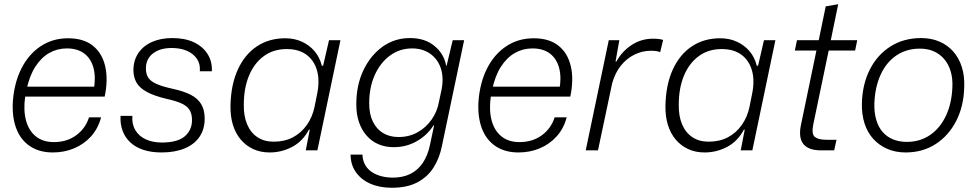

<svg xmlns="http://www.w3.org/2000/svg" viewBox="-20 -711 4629 908"><path d="M230 10Q165 10 120.5 -20.5Q76 -51 56 -106Q36 -161 41 -234Q48 -322 82 -388.5Q116 -455 172.5 -492.5Q229 -530 302 -530Q375 -530 419 -495Q463 -460 477.5 -397.5Q492 -335 475 -254H99Q90 -190 103 -141.5Q116 -93 149.5 -66Q183 -39 235 -39Q296 -39 340 -71Q384 -103 401 -156H458Q444 -103 410.5 -66Q377 -29 330.5 -9.5Q284 10 230 10ZM105 -285 93 -301H437L423 -285Q434 -344 422.5 -388.5Q411 -433 379 -457.5Q347 -482 296 -482Q251 -482 213 -460.5Q175 -439 147 -395.5Q119 -352 105 -285Z M744 10Q696 10 659 -2Q622 -14 597 -37Q572 -60 560 -92Q548 -124 550 -163H606Q603 -124 620 -95.5Q637 -67 669.5 -52Q702 -37 745 -37Q820 -37 854 -66.5Q888 -96 888 -143Q888 -174 875.5 -192.5Q863 -211 837 -222.5Q811 -234 770 -243Q710 -257 675 -276Q640 -295 625.5 -320.5Q611 -346 611 -379Q611 -425 634 -459.5Q657 -494 698.5 -512.5Q740 -531 795 -531Q854 -531 896 -511.5Q938 -492 961 -456.5Q984 -421 982 -374H925Q928 -408 911.5 -432.5Q895 -457 864.5 -470.5Q834 -484 792 -484Q736 -484 703 -458Q670 -432 670 -387Q670 -360 682 -342.5Q694 -325 722.5 -313Q751 -301 797 -291Q848 -280 881.5 -263Q915 -246 931.5 -218.5Q948 -191 948 -150Q948 -100 923.5 -64Q899 -28 853 -9Q807 10 744 10Z M1255 10Q1212 10 1177.5 -6Q1143 -22 1118.5 -51Q1094 -80 1081.5 -120.5Q1069 -161 1070 -212Q1072 -310 1104.5 -381.5Q1137 -453 1194.5 -491.5Q1252 -530 1329 -530Q1373 -530 1408.5 -513.5Q1444 -497 1468 -468.5Q1492 -440 1502 -400H1508L1536 -521H1590L1481 0H1426L1445 -98H1441Q1412 -43 1362 -16.5Q1312 10 1255 10ZM1274 -41Q1326 -41 1365 -61.5Q1404 -82 1431 -120Q1458 -158 1468 -208L1479 -263Q1493 -328 1479.5 -376.5Q1466 -425 1429.5 -452Q1393 -479 1336 -479Q1273 -479 1227.5 -445.5Q1182 -412 1157.5 -353Q1133 -294 1133 -216Q1132 -163 1148.5 -123.5Q1165 -84 1197 -62.5Q1229 -41 1274 -41Z M1833 177Q1775 177 1731 157.5Q1687 138 1662.5 102.5Q1638 67 1638 20H1694Q1695 54 1713 78.5Q1731 103 1764 116Q1797 129 1838 129Q1886 129 1921.5 111Q1957 93 1980 58.5Q2003 24 2013 -24L2033 -118H2030Q2001 -72 1951.5 -43.5Q1902 -15 1842 -15Q1802 -15 1769.5 -29Q1737 -43 1713.5 -70Q1690 -97 1677.5 -134Q1665 -171 1665 -217Q1665 -308 1698.5 -378.5Q1732 -449 1789 -490Q1846 -531 1919 -531Q1990 -531 2035 -493.5Q2080 -456 2090 -400H2092L2121 -521H2175L2070 -21Q2059 36 2030.5 81Q2002 126 1953.5 151.5Q1905 177 1833 177ZM1865 -63Q1915 -63 1955 -85.5Q1995 -108 2021.5 -146Q2048 -184 2056 -230L2069 -291Q2079 -347 2064 -390Q2049 -433 2013.5 -457.5Q1978 -482 1929 -482Q1870 -482 1824 -448Q1778 -414 1752 -355.5Q1726 -297 1726 -222Q1726 -171 1743.5 -135.5Q1761 -100 1792 -81.5Q1823 -63 1865 -63Z M2432 10Q2367 10 2322.5 -20.5Q2278 -51 2258 -106Q2238 -161 2243 -234Q2250 -322 2284 -388.5Q2318 -455 2374.5 -492.5Q2431 -530 2504 -530Q2577 -530 2621 -495Q2665 -460 2679.5 -397.5Q2694 -335 2677 -254H2301Q2292 -190 2305 -141.5Q2318 -93 2351.5 -66Q2385 -39 2437 -39Q2498 -39 2542 -71Q2586 -103 2603 -156H2660Q2646 -103 2612.5 -66Q2579 -29 2532.5 -9.5Q2486 10 2432 10ZM2307 -285 2295 -301H2639L2625 -285Q2636 -344 2624.5 -388.5Q2613 -433 2581 -457.5Q2549 -482 2498 -482Q2453 -482 2415 -460.5Q2377 -439 2349 -395.5Q2321 -352 2307 -285Z M2750 0 2859 -521H2909L2891 -420H2895Q2922 -469 2967.5 -498.5Q3013 -528 3068 -528Q3083 -528 3095.5 -526.5Q3108 -525 3116 -522L3102 -464Q3095 -468 3083 -469.5Q3071 -471 3058 -471Q3018 -471 2981 -453Q2944 -435 2916.5 -401Q2889 -367 2875 -317L2808 0Z M3312 10Q3269 10 3234.5 -6Q3200 -22 3175.5 -51Q3151 -80 3138.5 -120.5Q3126 -161 3127 -212Q3129 -310 3161.5 -381.5Q3194 -453 3251.5 -491.5Q3309 -530 3386 -530Q3430 -530 3465.5 -513.5Q3501 -497 3525 -468.5Q3549 -440 3559 -400H3565L3593 -521H3647L3538 0H3483L3502 -98H3498Q3469 -43 3419 -16.5Q3369 10 3312 10ZM3331 -41Q3383 -41 3422 -61.5Q3461 -82 3488 -120Q3515 -158 3525 -208L3536 -263Q3550 -328 3536.5 -376.5Q3523 -425 3486.5 -452Q3450 -479 3393 -479Q3330 -479 3284.5 -445.5Q3239 -412 3214.5 -353Q3190 -294 3190 -216Q3189 -163 3205.5 -123.5Q3222 -84 3254 -62.5Q3286 -41 3331 -41Z M3862 0Q3804 0 3780 -29Q3756 -58 3767 -116L3841 -472H3739L3749 -521H3852L3885 -681L3944 -691L3909 -521H4034L4024 -472H3899L3826 -122Q3817 -77 3833.5 -63.5Q3850 -50 3888 -50H3936L3925 0Z M4263 10Q4215 10 4176 -7Q4137 -24 4109.5 -54.5Q4082 -85 4068.5 -127.5Q4055 -170 4056 -221Q4058 -312 4093.5 -382Q4129 -452 4191.5 -491.5Q4254 -531 4336 -531Q4384 -531 4422.5 -514.5Q4461 -498 4488 -467.5Q4515 -437 4528.5 -394.5Q4542 -352 4540 -300Q4538 -209 4502 -139Q4466 -69 4404.5 -29.5Q4343 10 4263 10ZM4268 -40Q4331 -40 4378.5 -72.5Q4426 -105 4453.5 -163.5Q4481 -222 4484 -299Q4486 -341 4475.5 -375Q4465 -409 4444.5 -432.5Q4424 -456 4395.5 -468.5Q4367 -481 4330 -481Q4267 -481 4219.5 -449Q4172 -417 4145 -358.5Q4118 -300 4115 -222Q4114 -178 4124 -144Q4134 -110 4154 -87Q4174 -64 4203 -52Q4232 -40 4268 -40Z"/></svg>

Font: Mona Sans ExtraLight Light
Style: Italic
Weight: 300
Italic angle: -11.6951°
Version: Version 2.000